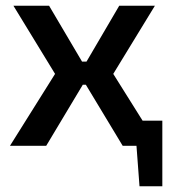

<svg xmlns="http://www.w3.org/2000/svg" viewBox="-20 -511 593 673"><path d="M549 -88V0H426V-88ZM549 -5V142H469L458 -5ZM523 -491 377 -252 535 0H410L258 -252L398 -491ZM152 -491 293 -252 142 0H15L173 -252L27 -491ZM343 -295V-214H209V-295Z"/></svg>

Font: Exo 2 SemiBold
Style: Regular
Weight: 600
Designer: Natanael Gama
Foundry: Natanael Gama
Version: Version 2.010